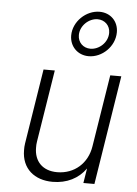

<svg xmlns="http://www.w3.org/2000/svg" viewBox="-55 -834 628 883"><g transform="rotate(5 258.5 -392.0)"><path d="M336 -583C398 -583 456 -638 456 -704C456 -754 420 -791 369 -791C307 -791 248 -736 248 -671C248 -621 285 -583 336 -583ZM363 -756C396 -756 421 -732 421 -698C421 -653 381 -618 341 -618C308 -618 283 -642 283 -676C283 -720 323 -756 363 -756ZM443 -504 390 -172C378 -93 318 -39 238 -39C171 -39 132 -80 132 -143C132 -152 132 -162 134 -172L187 -504H135L80 -158C78 -147 78 -137 78 -127C78 -41 138 7 221 7C287 7 340 -20 374 -68L363 0H414L494 -504Z"/></g></svg>

Font: Arthouse Owned Light
Style: Italic
Weight: 300
Italic angle: -10°
Designer: Jeremy Tribby
Foundry: Tribby Type
Version: Version 1.000;PS 001.000;hotconv 1.0.88;makeotf.lib2.5.64775